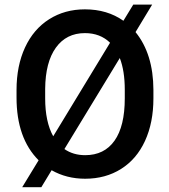

<svg xmlns="http://www.w3.org/2000/svg" viewBox="-20 -761 729 828"><path d="M641.6 -336.9Q641.6 -232.4 605.5 -153.6Q569.3 -74.7 502.2 -32.5Q435.1 9.8 347.2 9.8Q267.1 9.8 202.6 -26.9L158.2 46.4H75.7L146.5 -69.8Q51.3 -165 51.3 -340.3V-373Q51.3 -477.1 87.9 -556.2Q124.5 -635.3 191.9 -678Q259.3 -720.7 346.2 -720.7Q442.4 -720.7 512.2 -671.4L554.7 -741.2H636.2L564.5 -622.6Q641.1 -528.3 641.6 -373.5ZM174.8 -336.9Q174.8 -235.8 209.5 -173.3L454.6 -576.7Q412.1 -618.2 346.2 -618.2Q266.1 -618.2 220.9 -555.4Q175.8 -492.7 174.8 -377.9ZM518.1 -374Q518.1 -455.1 496.6 -510.7L257.8 -118.2Q295.9 -91.8 347.2 -91.8Q429.7 -91.8 473.9 -154.3Q518.1 -216.8 518.1 -336.9Z"/></svg>

Font: Roboto Medium
Style: Regular
Weight: 500
Designer: Google
Version: Version 2.134; 2016; ttfautohint (v1.6)